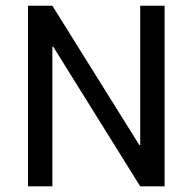

<svg xmlns="http://www.w3.org/2000/svg" viewBox="-20 -660 682 680"><path d="M563 -639.6V0H476.6L168.5 -494.6L165.5 -494.1V0H79.1V-639.6H165.5L473.6 -146L476.6 -147V-639.6Z"/></svg>

Font: Yantramanav
Style: Regular
Weight: 400
Version: Version 1.000;PS 1.0;hotconv 1.0.72;makeotf.lib2.5.5900; ttf